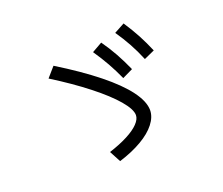

<svg xmlns="http://www.w3.org/2000/svg" viewBox="-111 -889 1161 999"><g transform="rotate(-20 469.0 -389.5)"><path d="M554.7 -252.9Q554.7 -285.2 510.3 -337.4Q465.8 -389.6 383.8 -454.1Q301.8 -518.6 192.4 -586.9L239.3 -640.6Q366.2 -562.5 454.6 -491.7Q543 -420.9 587.9 -360.4Q632.8 -299.8 632.8 -252Q632.8 -214.8 604 -177.7Q575.2 -140.6 521.5 -109.4Q467.8 -78.1 395.5 -55.7L362.3 -118.2Q422.9 -137.7 465.8 -160.2Q508.8 -182.6 531.7 -206.5Q554.7 -230.5 554.7 -252.9ZM457 -636.7 513.7 -668.9Q544.9 -625 569.3 -581.1Q593.8 -537.1 617.2 -484.4L558.6 -456.1Q537.1 -503.9 512.7 -547.4Q488.3 -590.8 457 -636.7ZM599.6 -691.4 657.2 -722.7Q689.5 -673.8 712.9 -629.9Q736.3 -585.9 756.8 -537.1L698.2 -510.7Q677.7 -560.5 653.8 -604Q629.9 -647.5 599.6 -691.4Z"/></g></svg>

Font: WEMIX Pretendard Variable
Style: Regular
Weight: 400
Designer: Base glyphs from Inter by Rasmus Andersson; Hangeul glyphs from Noto Sans CJK(Source Han Sans) by Jang Soo-young and Kan
Foundry: Kil Hyung-jin
Version: Version 1.000;Glyphs 3.2 (3208)